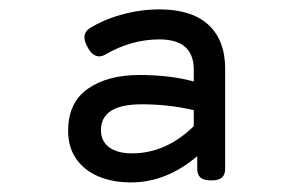

<svg xmlns="http://www.w3.org/2000/svg" viewBox="-20 -610 640 403"><path d="M452.6 -465.8V-255.9Q452.6 -243.2 445.8 -237.3Q439 -231.4 423.8 -231.4H422.9Q407.7 -231.4 400.9 -237.3Q394 -243.2 394 -255.9V-282.2Q329.1 -227.1 254.9 -227.1Q216.8 -227.1 187 -239.5Q157.2 -252 140.1 -276.4Q123 -300.8 123 -335.4Q123 -395 164.6 -423.8Q206.1 -452.6 272.5 -452.6Q336.9 -452.6 386.7 -439V-463.9Q386.7 -527.3 314.5 -527.3Q255.9 -527.3 201.2 -495.6Q194.3 -491.7 188.5 -491.7Q174.8 -491.7 165 -508.8Q157.2 -522.5 157.2 -531.7Q157.2 -543.5 168.5 -550.8Q198.2 -569.3 237.1 -579.8Q275.9 -590.3 314.5 -590.3Q382.3 -590.3 417.5 -557.9Q452.6 -525.4 452.6 -465.8ZM191.9 -336.9Q191.9 -313.5 209.2 -300.8Q226.6 -288.1 256.8 -288.1Q328.6 -288.1 386.7 -345.2V-378.9Q333.5 -391.1 277.8 -391.1Q191.9 -391.1 191.9 -336.9Z"/></svg>

Font: Courier Prime Sans
Style: Regular
Weight: 400
Designer: Alan Dague-Greene
Foundry: Quote-Unquote Apps
Version: Version 3.020